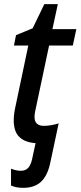

<svg xmlns="http://www.w3.org/2000/svg" viewBox="-20 -679 387 923"><path d="M92 224Q73 224 58.5 221Q44 218 33 213V132Q58 142 80 142Q103 142 116 127.5Q129 113 135 83L151 9Q101 6 73.5 -20Q46 -46 46 -101Q46 -131 55 -170L116 -460H47L57 -510L137 -543L193 -659H258L232 -539H347L330 -460H216L154 -167Q151 -154 148.5 -141Q146 -128 146 -117Q146 -74 191 -74Q224 -74 262 -86L222 102Q209 165 177.5 194.5Q146 224 92 224Z"/></svg>

Font: Noto Sans SemiCondensed Medium
Style: Italic
Weight: 500
Width: 4
Italic angle: -12°
Designer: Monotype Design Team
Foundry: Monotype Imaging Inc.
Version: Version 2.013; ttfautohint (v1.8.4.7-5d5b)